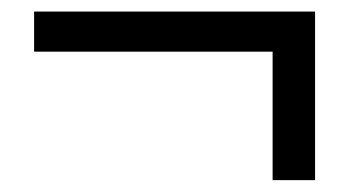

<svg xmlns="http://www.w3.org/2000/svg" viewBox="-20 -423 595 327"><path d="M444.3 -116.2V-335H38.1V-403.3H516.6V-116.2Z"/></svg>

Font: Taipei Sans TC Beta
Style: Regular
Weight: 400
Designer: JT Foundry
Foundry: JT Foundry
Version: Version 1.000